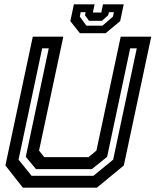

<svg xmlns="http://www.w3.org/2000/svg" viewBox="-20 -870 721 890"><path d="M86 0 5 -103 132 -700H273.5L161 -172L185 -141.5H390L427 -172L539.5 -700H681L554 -103L429 0ZM126.5 -55H413L504.5 -130L614 -646H583.5L476.5 -143L405.5 -86H147L99.5 -143L206 -646H175.5L66 -130ZM350.5 -716 306 -772 322.5 -850H418.5L410.5 -812H449.5L457.5 -850H553.5L537 -772L469.5 -716ZM380.5 -751H455L503.5 -793L508 -813.5H485L481.5 -799.5L452.5 -773.5H392.5L374 -799.5L377 -813.5H354L350 -793Z"/></svg>

Font: Tourney SemiBold
Style: Italic
Weight: 600
Italic angle: -12°
Version: Version 1.015